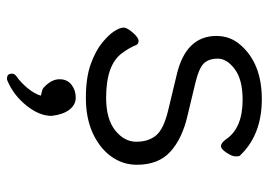

<svg xmlns="http://www.w3.org/2000/svg" viewBox="-130 -396 770 550"><g transform="rotate(90 255.0 -121.0)"><path d="M260 -40Q321 -40 353.5 -66Q386 -92 386 -126.5Q386 -161 368 -183Q350 -205 295 -218L195 -242Q83 -268 83 -356Q83 -395 108 -424Q161 -486 264 -486Q367 -486 426 -423Q428 -421 428 -411Q428 -401 417.5 -385Q407 -369 398.5 -369Q390 -369 380 -382Q348 -431 266 -431Q208 -431 178 -408.5Q148 -386 148 -360Q148 -334 161.5 -320Q175 -306 216 -296L312 -273Q377 -258 414.5 -224Q452 -190 452 -128Q452 -88 428.5 -55Q405 -22 362 -2Q319 18 260.5 18Q202 18 163.5 4Q125 -10 102 -29Q79 -48 69 -64Q59 -80 59 -90Q59 -100 73.5 -116.5Q88 -133 97 -133Q106 -133 109 -126Q117 -106 132 -86Q165 -40 260 -40ZM205 244Q191 244 191 230Q191 223 197 218Q216 205 232.5 185Q249 165 254 147Q252 146 242.5 144Q233 142 229 137Q207 116 207 93.5Q207 71 223 59Q239 47 259.5 47Q280 47 294 65Q308 83 312 116Q312 151 283 187.5Q254 224 213 242Q209 244 205 244Z"/></g></svg>

Font: LXGW WenKai TC
Style: Regular
Weight: 400
Designer: LXGW / Fontworks Inc.
Foundry: LXGW / Fontworks Inc.
Version: Version 1.330